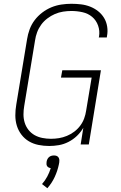

<svg xmlns="http://www.w3.org/2000/svg" viewBox="-20 -763 640 1014"><path d="M240 8Q211 8 183.5 2.5Q156 -3 133 -16.5Q110 -30 93.5 -51.5Q77 -73 69 -99Q61 -125 61 -153.5Q61 -182 66 -211L123 -556Q127 -582 136.5 -608Q146 -634 163 -656.5Q180 -679 203 -696.5Q226 -714 251.5 -724.5Q277 -735 304 -739Q331 -743 357 -743Q383 -743 408 -740Q433 -737 456 -728Q479 -719 498 -704Q517 -689 529.5 -668.5Q542 -648 546 -622.5Q550 -597 545 -572Q545 -570 544.5 -568.5Q544 -567 544 -565H502Q502 -566 502 -567.5Q502 -569 503 -570Q508 -600 498 -628Q488 -656 466.5 -674Q445 -692 416 -698.5Q387 -705 357 -705Q335 -705 313 -701.5Q291 -698 270 -689Q249 -680 230 -665.5Q211 -651 197.5 -632.5Q184 -614 176 -592.5Q168 -571 165 -549L108 -204Q104 -181 104 -158.5Q104 -136 110.5 -115Q117 -94 130.5 -77Q144 -60 162.5 -49.5Q181 -39 203.5 -34.5Q226 -30 249 -30Q249 -30 249 -30Q249 -30 249 -30Q249 -30 249 -30Q249 -30 249 -30Q271 -30 292 -33.5Q313 -37 333.5 -45.5Q354 -54 372 -67.5Q390 -81 403.5 -99Q417 -117 424.5 -137.5Q432 -158 435 -179L464 -353H302L309 -392H513L449 0H406L420 -88Q406 -64 386 -45Q366 -26 341.5 -13.5Q317 -1 291 3.5Q265 8 240 8ZM230 231 202 209Q218 191 229.5 169.5Q241 148 248 125Q242 124 237 121.5Q232 119 229 114.5Q226 110 225.5 104Q225 98 226 92Q227 85 230 78.5Q233 72 238.5 67Q244 62 251 60Q258 58 265 58Q272 58 278 60Q284 62 288 67Q292 72 293 78.5Q294 85 293 92V94L291 105Q284 139 269 171.5Q254 204 230 231Z"/></svg>

Font: Iosevka Curly XLtEx
Style: Italic
Weight: 200
Width: 7
Italic angle: -9°
Monospace: yes
Designer: Belleve Invis
Foundry: Belleve Invis
Version: Version 11.1.0; ttfautohint (v1.8.3)